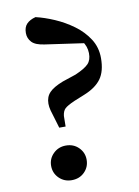

<svg xmlns="http://www.w3.org/2000/svg" viewBox="-87 -820 647 894"><g transform="rotate(-10 236.5 -373.5)"><path d="M179.3 14.9Q144.1 14.9 119.9 -8.8Q95.7 -32.6 95.7 -67.2Q95.7 -101.1 119.9 -124.9Q144.1 -148.8 179.3 -148.8Q215.9 -148.8 239.7 -124.9Q263.6 -101.1 263.6 -67.2Q263.6 -32.6 239.7 -8.8Q215.9 14.9 179.3 14.9ZM411.6 -521.7Q411.6 -459.4 386 -424.1Q360.4 -388.7 303.8 -366.2L255.1 -346.4Q220.3 -331.1 208.8 -319.9Q197.3 -308.7 194.7 -286.1L194 -236.1H163.9L151.7 -277.1Q143.1 -304.1 138.3 -321.8Q133.6 -339.5 133.6 -354.7Q133.6 -386.7 153.1 -407Q172.5 -427.4 218 -445L281.4 -466.2Q326.4 -485.6 343.8 -503.6Q361.1 -521.5 360.4 -554Q359.7 -586.5 340.1 -612.5Q320.6 -638.6 276.3 -667L377 -598.9L165.4 -629.3Q121.7 -635 104.5 -653.2Q87.3 -671.4 87.3 -696.9Q87.3 -724.4 102 -739.7Q116.8 -755.1 144.3 -762.2Q185.8 -752.5 232.1 -732.5Q278.4 -712.4 319.2 -682.5Q360.1 -652.6 385.8 -612.5Q411.6 -572.5 411.6 -521.7Z"/></g></svg>

Font: Noto Serif JP
Style: Regular
Weight: 200
Designer: Ryoko NISHIZUKA 西塚涼子 (kana & ideographs); Frank Grießhammer (Latin, Greek & Cyrillic); Wenlong ZHANG 张文龙 (bopomofo); San
Foundry: Adobe
Version: Version 2.001;hotconv 1.1.0;makeotfexe 2.6.0